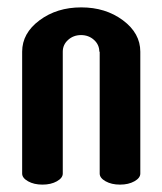

<svg xmlns="http://www.w3.org/2000/svg" viewBox="-20 -500 440 520"><path d="M360 -360V-30Q360 -18 344 -9Q328 0 305 0Q282 0 266 -9Q250 -18 250 -30V-360H249Q249 -379 234.5 -392Q220 -405 199.5 -405Q179 -405 164.5 -392Q150 -379 150 -360V-30Q150 -18 134 -9Q118 0 95 0Q72 0 56 -9Q40 -18 40 -30V-360Q40 -410 87 -445Q134 -480 200 -480Q266 -480 313 -445Q360 -410 360 -360Z"/></svg>

Font: SOV_ThonBuri
Style: Book
Weight: 400
Version: Version 1.00